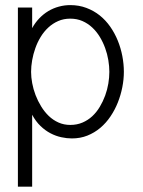

<svg xmlns="http://www.w3.org/2000/svg" viewBox="-20 -523 551 738"><path d="M103.6 194.6V-82Q117.3 -56.3 135.7 -38.7Q154 -21.1 174.3 -10.6Q194.6 0 215.8 4.5Q237 9.1 256.2 9.1Q288.6 9.1 315.9 -1.8Q343.3 -12.8 365.6 -31.6Q387.9 -50.5 404.8 -75.7Q421.8 -100.9 433 -129.3Q444.3 -157.8 450.2 -188Q456.1 -218.1 456.1 -246.8Q456.1 -277 450.2 -307.6Q444.3 -338.3 432.7 -366.9Q421.1 -395.4 403.8 -420.3Q386.4 -445.2 363.5 -463.6Q340.6 -481.9 312.1 -492.6Q283.7 -503.4 250.1 -503.4Q227.7 -503.4 206.2 -497.5Q184.6 -491.7 165.6 -480.3Q146.7 -468.9 130.9 -452.4Q115.1 -435.9 103.6 -414.9V-494.1H48.8V194.6ZM400.3 -246.8Q400.3 -225.2 396.4 -201.8Q392.5 -178.3 384.2 -155.6Q375.9 -133 363.6 -112.4Q351.2 -91.7 334.7 -76.3Q318.1 -60.9 296.8 -51.8Q275.6 -42.8 250.1 -42.8Q225.6 -42.8 204.8 -52.1Q184 -61.4 167.4 -77.3Q150.9 -93.2 138.2 -114Q125.4 -134.8 116.7 -157.5Q108 -180.2 103.8 -203.2Q99.5 -226.2 99.5 -246.8Q99.5 -268.1 103.6 -291.5Q107.7 -314.9 115.8 -337.7Q123.8 -360.5 136.3 -381Q148.8 -401.6 165.6 -417.1Q182.4 -432.7 203.5 -442Q224.5 -451.3 250.1 -451.3Q275.8 -451.3 296.8 -442.1Q317.8 -432.9 334.5 -417.3Q351.2 -401.7 363.6 -381.3Q375.9 -361 384.2 -338.2Q392.5 -315.4 396.4 -291.8Q400.3 -268.3 400.3 -246.8Z"/></svg>

Font: SaysetthaMai Thin
Style: Regular
Weight: 100
Designer: John M. Durdin
Foundry: Lao Script for Windows
Version: Version 1.101